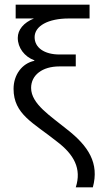

<svg xmlns="http://www.w3.org/2000/svg" viewBox="-20 -584 462 821"><path d="M113 -208C113 -263 161 -300 234 -300H304V-351H234C170 -351 128 -380 128 -425C128 -473 186 -505 274 -505H363V-564H47V-505H125C81 -487 56 -457 56 -422C56 -380 84 -342 127 -326V-324C74 -313 38 -264 38 -204C38 -95 123 -59 223 21C296 76 330 137 304 217H377C405 114 359 41 265 -32C198 -87 113 -139 113 -208Z"/></svg>

Font: Non Bureau Light
Style: Regular
Weight: 300
Designer: Jona Saucedo
Foundry: Non Foundry
Version: Version 1.000;FEAKit 1.0